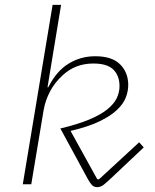

<svg xmlns="http://www.w3.org/2000/svg" viewBox="-20 -760 640 792"><path d="M197 -740H232L176 -400H179Q213 -467 263 -497.5Q313 -528 373 -528Q442 -528 475.5 -494.5Q509 -461 509 -409Q509 -384 499 -358Q489 -332 463 -307Q437 -282 390.5 -259.5Q344 -237 271 -220L381 -21L388 -20L554 -173L573 -152L449 -35Q422 -9 408.5 1.5Q395 12 381 12Q368 12 360 4Q352 -4 342 -22L229 -230Q300 -247 347 -266.5Q394 -286 422 -308.5Q450 -331 461.5 -355Q473 -379 473 -405Q473 -447 448 -472.5Q423 -498 365 -498Q290 -498 238 -449Q206 -420 186.5 -383Q167 -346 160 -306L109 0H74Z"/></svg>

Font: IBM Plex Mono ExtraLight
Style: Italic
Weight: 200
Italic angle: -9°
Monospace: yes
Designer: Mike Abbink, Paul van der Laan, Pieter van Rosmalen
Foundry: Bold Monday
Version: Version 2.3